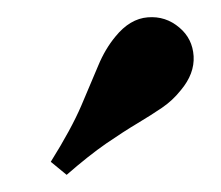

<svg xmlns="http://www.w3.org/2000/svg" viewBox="-20 -688 259 225"><path d="M58.1 -483.1 39.5 -498.4Q63.7 -537.1 75.4 -564.5Q87.1 -591.9 95.2 -611.3Q103.2 -630.6 115.3 -645.2Q132.3 -666.1 153.2 -667.7Q174.2 -669.4 190.3 -655.6Q205.6 -642.7 206.9 -622.2Q208.1 -601.6 191.9 -582.3Q182.3 -570.2 169.8 -561.7Q157.3 -553.2 141.1 -543.5Q125 -533.9 104.4 -519.8Q83.9 -505.6 58.1 -483.1Z"/></svg>

Font: Playfair 9pt SemiBold
Style: Regular
Weight: 600
Designer: Claus Eggers Sørensen
Foundry: Claus Eggers Sørensen
Version: Version 2.001;gftools[0.9.30]